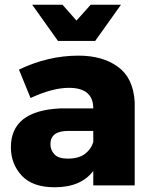

<svg xmlns="http://www.w3.org/2000/svg" viewBox="-20 -783 641 811"><path d="M211 8Q117 8 71.5 -41.5Q26 -91 26 -161Q26 -315 233 -325H374Q374 -412 271 -412Q202 -412 109 -369L60 -489Q183 -548 312 -548Q413 -548 478 -501Q543 -454 549 -352V0H374V-61Q322 8 211 8ZM266 -113Q313 -113 339.2 -133.2Q365.5 -153.5 374 -183V-230H268Q193 -230 193 -174Q193 -149 210 -131Q227 -113 266 -113ZM382 -610H225L116 -763H244L303 -696L363 -763H491Z"/></svg>

Font: Argentum Novus
Style: Bold
Weight: 700
Designer: Julieta Ulanovsky (font) & Cristiano Sobral (main changes)
Foundry: Julieta Ulanovsky (font) & Cristiano Sobral (main changes)
Version: Version 3.00;November 27, 2020;FontCreator 13.0.0.2655 64-bi